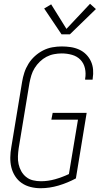

<svg xmlns="http://www.w3.org/2000/svg" viewBox="-20 -989 540 1017"><path d="M195 8Q168 8 142 1.5Q116 -5 95 -19.5Q74 -34 60 -56Q46 -78 40 -103Q34 -128 34.5 -155.5Q35 -183 40 -210L97 -555Q101 -580 109 -604.5Q117 -629 131 -651.5Q145 -674 165 -692Q185 -710 208.5 -722Q232 -734 257.5 -738.5Q283 -743 307 -743Q331 -743 354.5 -739.5Q378 -736 399 -726.5Q420 -717 436 -701Q452 -685 461.5 -664.5Q471 -644 473 -620.5Q475 -597 471 -573Q471 -571 471 -570Q471 -569 470 -567H431Q431 -568 431 -569Q431 -570 431 -572Q436 -600 430 -627Q424 -654 406 -672.5Q388 -691 361.5 -698.5Q335 -706 307 -706Q287 -706 266 -702Q245 -698 226 -688Q207 -678 191 -662.5Q175 -647 163.5 -628.5Q152 -610 146 -590Q140 -570 136 -549L79 -204Q76 -183 75 -161.5Q74 -140 78.5 -119.5Q83 -99 93 -81.5Q103 -64 118.5 -51.5Q134 -39 154.5 -34Q175 -29 197 -29Q234 -29 271.5 -39.5Q309 -50 345 -67L393 -355H252L259 -391H439L382 -44Q337 -20 289.5 -6Q242 8 195 8ZM306 -807 214 -944 251 -966 332 -836 457 -969 488 -941 350 -807Z"/></svg>

Font: Iosevka SS04 XLt Obl
Style: Regular
Weight: 200
Italic angle: -9°
Monospace: yes
Designer: Belleve Invis
Foundry: Belleve Invis
Version: Version 19.0.0; ttfautohint (v1.8.4)